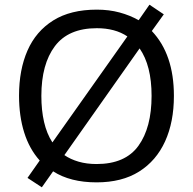

<svg xmlns="http://www.w3.org/2000/svg" viewBox="-20 -766 821 817"><path d="M720 -358Q720 -247 682.5 -164.5Q645 -82 572 -36Q499 10 391 10Q279 10 206 -37L158 31L97 -9L149 -83Q105 -132 83 -202Q61 -272 61 -359Q61 -469 97 -551Q133 -633 206.5 -679Q280 -725 392 -725Q444 -725 488.5 -713Q533 -701 570 -680L616 -746L677 -705L626 -634Q720 -535 720 -358ZM156 -358Q156 -297 167.5 -247Q179 -197 203 -160L522 -611Q470 -646 392 -646Q271 -646 213.5 -569.5Q156 -493 156 -358ZM625 -358Q625 -487 574 -560L254 -106Q280 -88 314.5 -78Q349 -68 391 -68Q513 -68 569 -145.5Q625 -223 625 -358Z"/></svg>

Font: Noto Sans Coptic
Style: Regular
Weight: 400
Designer: Monotype Design Team, Denis Moyogo Jacquerye
Foundry: Monotype Imaging Inc.
Version: Version 2.002; ttfautohint (v1.8.4.7-5d5b)